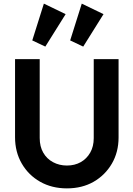

<svg xmlns="http://www.w3.org/2000/svg" viewBox="-20 -1029 736 1059"><path d="M349 10Q266 10 201.5 -26.5Q137 -63 100 -127Q63 -191 63 -272V-703H199V-268Q199 -221 218.5 -187Q238 -153 272.5 -134.5Q307 -116 349 -116Q392 -116 425 -134.5Q458 -153 477.5 -187Q497 -221 497 -267V-703H634V-271Q634 -190 597 -126.5Q560 -63 496.5 -26.5Q433 10 349 10ZM230 -772 158 -806 222 -1009 342 -951ZM439 -772 367 -806 431 -1009 551 -951Z"/></svg>

Font: Outfit Thin SemiBold
Style: Regular
Weight: 600
Version: Version 1.100;gftools[0.9.27]